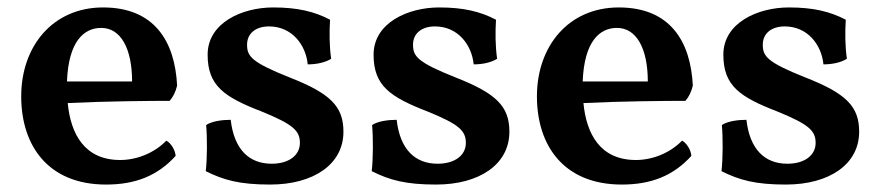

<svg xmlns="http://www.w3.org/2000/svg" viewBox="-20 -487 2366 516"><path d="M427 -109C395 -76 348 -57 303 -57C207 -57 170 -127 162 -210C262 -215 384 -216 436 -216C445 -226 452 -240 456 -257C450 -376 395 -467 257 -467C122 -467 37 -363 37 -228C37 -96 109 9 265 9C343 9 403 -14 452 -68C451 -84 439 -103 427 -109ZM252 -412C305 -412 335 -356 335 -268H160C164 -375 205 -412 252 -412Z M870 -329C865 -364 865 -401 867 -434C825 -456 780 -467 714 -467C631 -467 538 -426 538 -340C538 -256 583 -226 684 -187C767 -153 786 -136 786 -103C786 -70 757 -47 710 -47C649 -47 609 -86 600 -165C576 -165 549 -161 534 -151C537 -119 537 -61 533 -27C581 -3 624 9 706 9C822 9 903 -45 903 -133C903 -201 868 -236 758 -279C655 -320 644 -336 644 -367C644 -397 667 -416 703 -416C765 -416 802 -366 807 -314C831 -314 854 -319 870 -329Z M1316 -329C1311 -364 1311 -401 1313 -434C1271 -456 1226 -467 1160 -467C1077 -467 984 -426 984 -340C984 -256 1029 -226 1130 -187C1213 -153 1232 -136 1232 -103C1232 -70 1203 -47 1156 -47C1095 -47 1055 -86 1046 -165C1022 -165 995 -161 980 -151C983 -119 983 -61 979 -27C1027 -3 1070 9 1152 9C1268 9 1349 -45 1349 -133C1349 -201 1314 -236 1204 -279C1101 -320 1090 -336 1090 -367C1090 -397 1113 -416 1149 -416C1211 -416 1248 -366 1253 -314C1277 -314 1300 -319 1316 -329Z M1813 -109C1781 -76 1734 -57 1689 -57C1593 -57 1556 -127 1548 -210C1648 -215 1770 -216 1822 -216C1831 -226 1838 -240 1842 -257C1836 -376 1781 -467 1643 -467C1508 -467 1423 -363 1423 -228C1423 -96 1495 9 1651 9C1729 9 1789 -14 1838 -68C1837 -84 1825 -103 1813 -109ZM1638 -412C1691 -412 1721 -356 1721 -268H1546C1550 -375 1591 -412 1638 -412Z M2256 -329C2251 -364 2251 -401 2253 -434C2211 -456 2166 -467 2100 -467C2017 -467 1924 -426 1924 -340C1924 -256 1969 -226 2070 -187C2153 -153 2172 -136 2172 -103C2172 -70 2143 -47 2096 -47C2035 -47 1995 -86 1986 -165C1962 -165 1935 -161 1920 -151C1923 -119 1923 -61 1919 -27C1967 -3 2010 9 2092 9C2208 9 2289 -45 2289 -133C2289 -201 2254 -236 2144 -279C2041 -320 2030 -336 2030 -367C2030 -397 2053 -416 2089 -416C2151 -416 2188 -366 2193 -314C2217 -314 2240 -319 2256 -329Z"/></svg>

Font: Vollkorn Semibold
Style: Regular
Weight: 600
Designer: Friedrich Althausen
Foundry: Friedrich Althausen
Version: Version 4.015;PS 004.015;hotconv 1.0.88;makeotf.lib2.5.64775